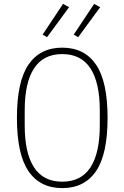

<svg xmlns="http://www.w3.org/2000/svg" viewBox="-20 -955 640 987"><path d="M300 12Q186 12 126.5 -75Q67 -162 67 -349Q67 -536 126.5 -623Q186 -710 300 -710Q414 -710 473.5 -623Q533 -536 533 -349Q533 -162 473.5 -75Q414 12 300 12ZM300 -21Q397 -21 445 -94.5Q493 -168 493 -311V-387Q493 -530 445 -603.5Q397 -677 300 -677Q203 -677 155 -603.5Q107 -530 107 -387V-311Q107 -168 155 -94.5Q203 -21 300 -21ZM222 -764 199 -777 304 -935 335 -918ZM382 -764 359 -777 464 -935 495 -918Z"/></svg>

Font: IBM Plex Mono ExtraLight
Style: Regular
Weight: 200
Monospace: yes
Designer: Mike Abbink, Paul van der Laan, Pieter van Rosmalen
Foundry: Bold Monday
Version: Version 2.3